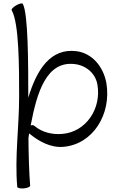

<svg xmlns="http://www.w3.org/2000/svg" viewBox="-20 -841 682 1114"><path d="M48 -781C91 -706 91 -451 91 -280C91 -105 65 69 80 243C81 250 98 254 119 252C139 250 155 243 155 237C149 165 146 65 145 -40C146 -49 148 -58 149 -67C206 -20 274 17 347 11C520 -3 628 -180 597 -360C580 -453 516 -532 424 -544C273 -563 193 -437 144 -274V-280C144 -464 144 -765 112 -819C109 -824 92 -821 74 -810C56 -800 44 -787 48 -781ZM179 -111C173 -116 165 -116 158 -113C194 -304 249 -490 415 -469C480 -461 534 -415 545 -351C570 -211 479 -75 341 -64C283 -59 224 -73 179 -111Z"/></svg>

Font: Nupuram Light
Style: Regular
Weight: 300
Designer: Santhosh Thottingal (santhosh.thottingal@gmail.com)
Foundry: SMC
Version: Version 1.000